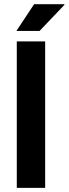

<svg xmlns="http://www.w3.org/2000/svg" viewBox="-20 -912 333 932"><path d="M199.2 0Q165 0 61.5 0Q61.5 -132.8 61.5 -533.2Q61.5 -578.1 61.5 -710.9Q95.7 -710.9 199.2 -710.9Q199.2 -533.2 199.2 0ZM145.5 -891.6Q182.6 -891.6 292 -891.6Q292 -890.6 293 -888.7Q262.7 -857.4 171.9 -761.7Q143.6 -761.7 59.6 -761.7Q81.1 -793.9 145.5 -891.6Z"/></svg>

Font: Noto Sans Hebrew DECATHLON 
Style: Bold
Weight: 400
Designer: Monotype Design Team
Version: Version 2.000;GOOG;noto-fonts:20170220:a8a215d2e889